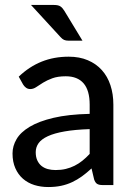

<svg xmlns="http://www.w3.org/2000/svg" viewBox="-20 -746 540 774"><path d="M341.5 -225.5Q282 -223.5 240.5 -216.2Q199 -209 173 -197Q147 -185 135.5 -168.8Q124 -152.5 124 -132.5Q124 -113.5 130.2 -99.8Q136.5 -86 147.2 -77.2Q158 -68.5 172.5 -64.5Q187 -60.5 204 -60.5Q226.5 -60.5 245.2 -65Q264 -69.5 280.5 -77.8Q297 -86 312 -98Q327 -110 341.5 -125.5ZM55.5 -437Q98 -477.5 147.8 -497.5Q197.5 -517.5 257 -517.5Q300.5 -517.5 334 -503.2Q367.5 -489 390.5 -463.5Q413.5 -438 425.2 -402.5Q437 -367 437 -324V0H393.5Q379 0 371.5 -4.8Q364 -9.5 359.5 -22.5L349 -67Q329.5 -49 310.5 -35.2Q291.5 -21.5 270.8 -11.8Q250 -2 226.5 3Q203 8 174.5 8Q144.5 8 118.2 -0.2Q92 -8.5 72.5 -25.5Q53 -42.5 41.8 -68Q30.5 -93.5 30.5 -127.5Q30.5 -157.5 46.8 -185.2Q63 -213 99.8 -235Q136.5 -257 195.8 -271Q255 -285 341.5 -287V-324Q341.5 -381.5 317 -410Q292.5 -438.5 245 -438.5Q213 -438.5 191.2 -430.5Q169.5 -422.5 153.8 -412.8Q138 -403 126.2 -395Q114.5 -387 102 -387Q92 -387 84.8 -392.5Q77.5 -398 73 -405.5ZM197.5 -726Q215 -726 223.5 -720.2Q232 -714.5 239 -703L312.5 -582H257Q245.5 -582 238.2 -585.2Q231 -588.5 223.5 -597L105 -726Z"/></svg>

Font: LatoLatin Medium
Style: Regular
Weight: 500
Designer: Lukasz Dziedzic with Adam Twardoch and Botio Nikoltchev
Foundry: tyPoland Lukasz Dziedzic
Version: Version 2.015; 2015-08-06; http://www.latofonts.com/